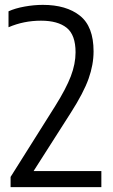

<svg xmlns="http://www.w3.org/2000/svg" viewBox="-20 -769 464 789"><path d="M23.5 0V-42L207 -333.5Q251.5 -404.5 271 -455.5Q290.5 -506.5 290.5 -554Q290.5 -625.5 254 -654.8Q217.5 -684 148.5 -684Q77.5 -684 15 -657V-722.5Q42 -735 81 -742Q120 -749 156 -749Q252.5 -749 308.5 -704.5Q364.5 -660 364.5 -558Q364.5 -503 344 -445.5Q323.5 -388 271.5 -306.5L118 -66H396.5V0Z"/></svg>

Font: Encode Sans Condensed
Style: Regular
Weight: 400
Width: 3
Designer: Multiple Designers
Foundry: Impallari Type
Version: Version 3.000; ttfautohint (v1.8.3) -l 8 -r 50 -G 200 -x 14 